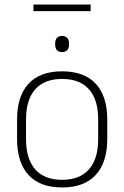

<svg xmlns="http://www.w3.org/2000/svg" viewBox="-20 -812 546 844"><path d="M127 -763V-792H378.5V-763ZM253 12Q155.5 12 105.2 -43Q55 -98 55 -201V-286.5Q55 -389.5 105.5 -444Q156 -498.5 253 -498.5Q350 -498.5 400.8 -444Q451.5 -389.5 451.5 -286.5V-201Q451.5 -98 400.8 -43Q350 12 253 12ZM253 -21.5Q330 -21.5 370.8 -67.2Q411.5 -113 411.5 -199.5V-288Q411.5 -374 371 -419.5Q330.5 -465 253 -465Q175.5 -465 135 -419.5Q94.5 -374 94.5 -288V-199.5Q94.5 -113 135 -67.2Q175.5 -21.5 253 -21.5ZM252.5 -583Q237.5 -583 230 -591.8Q222.5 -600.5 222.5 -617.5V-620.5Q222.5 -636.5 230 -645.2Q237.5 -654 252.5 -654Q268 -654 275.8 -645.2Q283.5 -636.5 283.5 -620.5V-617.5Q283.5 -600.5 275.8 -591.8Q268 -583 252.5 -583Z"/></svg>

Font: Anek Latin ExtraLight
Style: Regular
Weight: 250
Designer: Yesha Goshar
Foundry: Ek Type
Version: Version 1.003